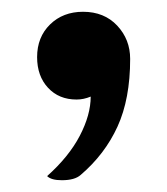

<svg xmlns="http://www.w3.org/2000/svg" viewBox="-20 -160 283 326"><path d="M134 4Q122 9 110 9Q80 9 61.5 -11Q43 -31 43 -63Q43 -97 65 -118.5Q87 -140 121 -140Q157 -140 179 -116.5Q201 -93 201 -60Q201 8 179.5 55Q158 102 117 137Q107 146 85 146Q67 146 60 139Q97 106 115.5 70.5Q134 35 134 4Z"/></svg>

Font: K2D Medium
Style: Regular
Weight: 500
Designer: Katatrad Aksorn Co.,Ltd.
Foundry: Cadson Demak Co.,Ltd.
Version: Version 1.000; ttfautohint (v1.6)